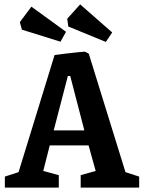

<svg xmlns="http://www.w3.org/2000/svg" viewBox="-20 -849 650 869"><path d="M459 -659.2 289.1 -729 284.2 -764.2 342.8 -829.1 487.8 -702.1ZM253.9 -660.2 79.1 -714.8 69.8 -749 122.1 -818.8 278.8 -705.1ZM2 0V-49.8L64 -69.8L227.1 -600.1Q244.6 -602.5 277.6 -606.4Q310.5 -610.4 335.4 -612.8Q360.4 -615.2 362.8 -615.2Q364.7 -615.2 369.4 -612.8Q374 -610.4 377.9 -608.4L381.8 -606L547.9 -69.8L609.9 -49.8V0H345.2V-56.2L413.1 -75.2L380.9 -190.9H205.1L175.8 -75.2L246.1 -56.2V0ZM223.1 -258.8H361.8L297.9 -504.9H287.1Z"/></svg>

Font: Grenze SemiBold
Style: Regular
Weight: 600
Designer: Renata Polastri
Foundry: Omnibus-Type
Version: Version 1.002;PS 001.002;hotconv 1.0.88;makeotf.lib2.5.64775